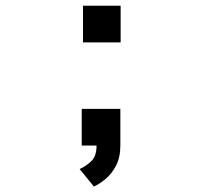

<svg xmlns="http://www.w3.org/2000/svg" viewBox="-20 -520 740 686"><path d="M276.5 -499.5H411V-368.5H276.5ZM272 0V-131H410V0Q410 43 394.2 72.5Q378.5 102 356.5 120Q334.5 138 315.5 146.5L264.5 84Q288 73.5 306.5 55.5Q325 37.5 325 0Z"/></svg>

Font: Trispace SemiExpanded Medium
Style: Regular
Weight: 500
Width: 6
Designer: Tyler Finck
Foundry: Etcetera Type Company
Version: Version 1.210; ttfautohint (v1.8.3)